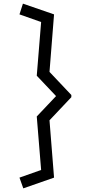

<svg xmlns="http://www.w3.org/2000/svg" viewBox="-20 -871 529 1055"><path d="M108 164 87 105 206 63 182 -231 288 -343 182 -455 206 -750 87 -792 106 -851 277 -792 252 -476 372 -349V-337L252 -210L277 105Z"/></svg>

Font: Zaghawa Beria
Style: Regular
Weight: 400
Designer: Anonymous
Foundry: Designed by a volunteer who chooses to remain anonymous, in cooperation with SIL International and the Mission Protestan
Version: Version 1.001